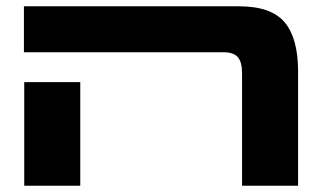

<svg xmlns="http://www.w3.org/2000/svg" viewBox="-20 -590 1030 610"><path d="M749 0V-357Q749 -393 735.5 -408.5Q722 -424 690 -424H56V-570H739Q842 -570 884.5 -519Q927 -468 927 -364V0ZM57 0V-329H235V0Z"/></svg>

Font: FiraGO ExtraBold
Style: Regular
Weight: 800
Designer: bBox Type
Foundry: bBox Type GmbH
Version: Version 1.001;PS 001.001;hotconv 1.0.88;makeotf.lib2.5.64775